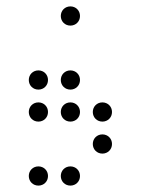

<svg xmlns="http://www.w3.org/2000/svg" viewBox="-20 -600 440 600"><path d="M200 -520C217 -520 230 -533 230 -550C230 -567 217 -580 200 -580C183 -580 170 -567 170 -550C170 -533 183 -520 200 -520ZM100 -320C117 -320 130 -333 130 -350C130 -367 117 -380 100 -380C83 -380 70 -367 70 -350C70 -333 83 -320 100 -320ZM200 -320C217 -320 230 -333 230 -350C230 -367 217 -380 200 -380C183 -380 170 -367 170 -350C170 -333 183 -320 200 -320ZM100 -220C117 -220 130 -233 130 -250C130 -267 117 -280 100 -280C83 -280 70 -267 70 -250C70 -233 83 -220 100 -220ZM200 -220C217 -220 230 -233 230 -250C230 -267 217 -280 200 -280C183 -280 170 -267 170 -250C170 -233 183 -220 200 -220ZM300 -220C317 -220 330 -233 330 -250C330 -267 317 -280 300 -280C283 -280 270 -267 270 -250C270 -233 283 -220 300 -220ZM300 -120C317 -120 330 -133 330 -150C330 -167 317 -180 300 -180C283 -180 270 -167 270 -150C270 -133 283 -120 300 -120ZM100 -20C117 -20 130 -33 130 -50C130 -67 117 -80 100 -80C83 -80 70 -67 70 -50C70 -33 83 -20 100 -20ZM200 -20C217 -20 230 -33 230 -50C230 -67 217 -80 200 -80C183 -80 170 -67 170 -50C170 -33 183 -20 200 -20Z"/></svg>

Font: TINY 5x3 60
Style: Regular
Weight: 150
Designer: Jack Halten Fahnestock
Foundry: Velvetyne Type Foundry
Version: Version 1.002;hotconv 1.0.109;makeotfexe 2.5.65596